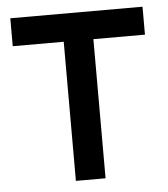

<svg xmlns="http://www.w3.org/2000/svg" viewBox="-46 -622 581 664"><g transform="rotate(-5 244.5 -290.0)"><path d="M14 -483H191V0H294V-483H473V-580H14Z"/></g></svg>

Font: Charger Sport
Style: BlkExt
Weight: 900
Designer: Jasper
Foundry: Cannot Into Space Fonts
Version: Version 1.1